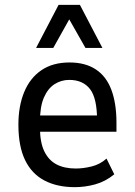

<svg xmlns="http://www.w3.org/2000/svg" viewBox="-20 -764 557 793"><path d="M289 9Q216 9 163.5 -18.5Q111 -46 83.5 -103Q56 -160 56 -249Q56 -326 80 -384Q104 -442 151 -474Q198 -506 267 -506Q332 -506 375.5 -477.5Q419 -449 440 -393Q461 -337 461 -257V-220H128V-287H397L381 -266Q381 -359 351.5 -396.5Q322 -434 266 -434Q233 -434 205.5 -416.5Q178 -399 161.5 -361.5Q145 -324 145 -261V-238Q145 -176 163 -139Q181 -102 213.5 -85Q246 -68 293 -68Q324 -68 358.5 -76.5Q393 -85 420 -109L452 -44Q415 -14 373 -2.5Q331 9 289 9ZM129 -566 222 -744H310L403 -566H333L266 -684L200 -566Z"/></svg>

Font: Nunito Sans 7pt Condensed Medium
Style: Regular
Weight: 500
Width: 3
Designer: Vernon Adams
Foundry: Vernon Adams
Version: Version 3.101;gftools[0.9.27]